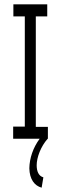

<svg xmlns="http://www.w3.org/2000/svg" viewBox="-20 -643 290 890"><path d="M41 0H164C133 42 117 90 116 137C117 188 140 218 173 227L181 179C159 173 150 151 150 123C150 87 169 36 201 0H202V-55H146V-567H199V-623H42V-567H95V-56H41Z"/></svg>

Font: Inconsolata UltraCondensed Thin
Style: Regular
Weight: 100
Width: 1
Monospace: yes
Designer: Raph Levien, Cyreal, Brenton Simpson
Foundry: Raph Levien, Cyreal, Google
Version: Version 3.100